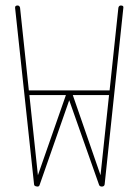

<svg xmlns="http://www.w3.org/2000/svg" viewBox="-20 -679 504 699"><path d="M411 -651Q413 -659 420 -659Q431 -659 429 -650L361 -8Q360 -1 353 0Q344 1 341 -5L232 -314L124 -5Q122 1 115 0Q104 -1 104 -8L35 -650Q34 -659 44 -659Q51 -659 53 -651L85 -350H379ZM87 -333 118 -41 220 -333ZM245 -333 346 -41 377 -333Z"/></svg>

Font: Libertine Sup Thin
Style: Regular
Weight: 100
Designer: Bastien Sozeau
Foundry: NBR — Bastien Sozeau
Version: Version 2.003; ttfautohint (v1.8.4.7-5d5b);gftools[0.9.33]